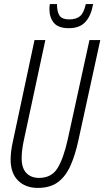

<svg xmlns="http://www.w3.org/2000/svg" viewBox="-20 -910 511 940"><path d="M165 10Q105 10 68.5 -26Q32 -62 32 -129Q32 -168 43 -217L149 -714H202L95 -215Q86 -170 86 -135Q86 -87 109 -63Q132 -39 171 -39Q232 -39 261.5 -86.5Q291 -134 312 -229L418 -714H471L364 -224Q349 -153 325.5 -100Q302 -47 264 -18.5Q226 10 165 10ZM317 -772Q265 -772 243.5 -798.5Q222 -825 222 -865Q222 -880 224 -890H259Q259 -852 271.5 -833.5Q284 -815 319 -815Q354 -815 372.5 -831.5Q391 -848 400 -890H436Q426 -833 398 -802.5Q370 -772 317 -772Z"/></svg>

Font: Noto Sans ExtraCondensed Light
Style: Italic
Weight: 300
Width: 2
Italic angle: -12°
Designer: Monotype Design Team
Foundry: Monotype Imaging Inc.
Version: Version 2.013; ttfautohint (v1.8.4.7-5d5b)